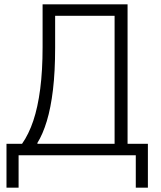

<svg xmlns="http://www.w3.org/2000/svg" viewBox="-20 -718 743 888"><path d="M10 150V-53H82Q113 -97 134 -159.5Q155 -222 166 -307Q177 -392 177 -500V-698H570V-53H664V150H608V0H66V150ZM153 -53H510V-645H235V-497Q235 -387 225 -303Q215 -219 196.5 -158Q178 -97 153 -57Z"/></svg>

Font: IBM Plex Sans Light
Style: Regular
Weight: 300
Designer: Mike Abbink, Paul van der Laan, Pieter van Rosmalen
Foundry: Bold Monday
Version: Version 3.201